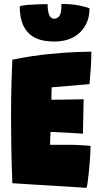

<svg xmlns="http://www.w3.org/2000/svg" viewBox="-20 -920 518 948"><path d="M407.5 7.5Q362 4.5 316.2 1.5Q270.5 -1.5 224.5 -4Q179 -6.5 133 -9.5Q87 -12.5 41 -15.5Q37.5 -103.5 36 -184.2Q34.5 -265 34.5 -335Q34.5 -438 36.8 -513.5Q39 -589 41 -625.5Q138.5 -645 222 -653.2Q305.5 -661.5 361.5 -663.2Q417.5 -665 431 -665Q431 -626 428.5 -586.8Q426 -547.5 422 -504.5L235.5 -489Q235 -485 234.5 -471.8Q234 -458.5 234 -445.5Q234 -432.5 234 -427.5Q254 -427.5 283 -428Q312 -428.5 341.8 -429Q371.5 -429.5 393 -430L389.5 -260Q381.5 -260.5 358.2 -262Q335 -263.5 307.8 -265Q280.5 -266.5 258.2 -267.5Q236 -268.5 229.5 -268.5Q229 -258.5 228 -236Q227 -213.5 227 -205H321.5Q352.5 -205 380.5 -203.2Q408.5 -201.5 427 -200Q427 -175 424.8 -142.5Q422.5 -110 419.5 -78.2Q416.5 -46.5 413.2 -23Q410 0.5 407.5 7.5ZM422 -878.5Q422 -806 375.5 -760.5Q329 -715 248 -715Q170.5 -715 130.8 -747.8Q91 -780.5 81 -841.5Q77.5 -862 77.5 -889Q92.5 -894 118.2 -896Q144 -898 170.8 -898.8Q197.5 -899.5 215 -899.5Q215 -878 218 -863.5Q222 -842.5 230 -835Q238 -827.5 247.5 -827.5Q262 -827.5 272.8 -840.5Q283.5 -853.5 283.5 -900.5Q329.5 -900.5 366.5 -893.8Q403.5 -887 422 -878.5Z"/></svg>

Font: Grandstander Black
Style: Regular
Weight: 900
Designer: Tyler Finck
Foundry: Etcetera Type Co
Version: Version 1.200; ttfautohint (v1.8.3)